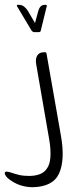

<svg xmlns="http://www.w3.org/2000/svg" viewBox="-36 -567 294 801"><path d="M96 -439 35 -541Q32 -547 40 -547Q55 -547 64 -540Q73 -533 80 -522L110 -471L124 -522Q127 -533 133.5 -540Q140 -547 153 -547Q161 -547 159 -541L134 -439Q133 -433 126 -433H106Q101 -433 96 -439ZM158 -344 218 -2Q236 99 211 155.5Q186 212 101 214Q78 214 56 208Q34 202 14 189Q-9 175 -15 161Q-20 149 -7 149Q-4 149 4 151Q27 159 44.5 163Q62 167 87 167Q131 166 151 146.5Q171 127 174 92.5Q177 58 169 13L115 -299Q111 -322 119.5 -335.5Q128 -349 147 -349H152Q157 -349 158 -344Z"/></svg>

Font: Zain Light
Style: Italic
Weight: 300
Italic angle: -10°
Designer: Zain,Boutros
Foundry: Mobile Telecommunications Company (Zain), 2024
Version: Version 1.51; ttfautohint (v1.8.4)